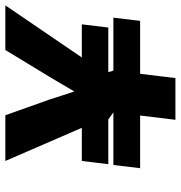

<svg xmlns="http://www.w3.org/2000/svg" viewBox="1 -677 676 718"><g transform="rotate(-90 339.0 -318.0)"><path d="M220 -350H96L84 -251H251L278 -232H81L69 -132H266L250 0H406L422 -132H620L632 -232H434L428 -251H595L607 -350H483L678 -636H511L412 -473C393 -441 375 -411 356 -378C345 -409 336 -441 325 -473L267 -636H96Z"/></g></svg>

Font: Falling Sky
Style: ExBdObl
Weight: 400
Designer: Paul D. Hunt
Foundry: Adobe Systems Incorporated
Version: Version 1.02